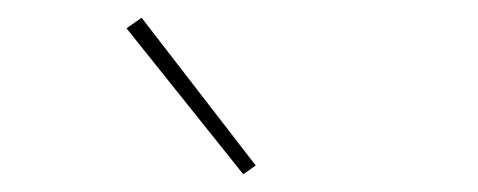

<svg xmlns="http://www.w3.org/2000/svg" viewBox="-20 -779 540 217"><path d="M255 -582 123 -747 140 -759 269 -592Z"/></svg>

Font: Iosevka SS04 Thin
Style: Regular
Weight: 100
Monospace: yes
Designer: Belleve Invis
Foundry: Belleve Invis
Version: Version 19.0.0; ttfautohint (v1.8.4)